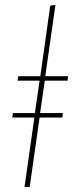

<svg xmlns="http://www.w3.org/2000/svg" viewBox="-20 -756 295 776"><path d="M253 -430H161L142 -299H234L232 -281H140L100 0H79L119 -281H30L32 -299H121L140 -430H51L54 -448H143L183 -733L204 -736L163 -448H255Z"/></svg>

Font: Fira Sans Extra Condensed Thin
Style: Italic
Weight: 250
Width: 3
Italic angle: -8°
Designer: Carrois Corporate & Edenspiekermann AG
Foundry: Carrois Corporate GbR & Edenspiekermann AG
Version: Version 4.203